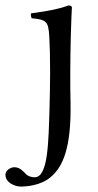

<svg xmlns="http://www.w3.org/2000/svg" viewBox="-68 -442 360 705"><path d="M113 -307C115 -274 116 -235 116 -177C116 -135 115 -91 114 -50C110 82 109 209 59 209C48 209 35 205 28 198C18 188 6 172 -16 172C-27 172 -48 182 -48 200C-48 229 -12 243 7 243C28 243 80 240 117 209C164 171 194 98 191 -64C190 -94 190 -143 190 -173C190 -224 191 -260 192 -311C193 -361 196 -415 196 -415C196 -419 191 -422 183 -422C155 -411 115 -402 46 -393C44 -387 46 -381 48 -375C102 -370 110 -364 113 -307Z"/></svg>

Font: Libertinus Serif Display
Style: Regular
Weight: 400
Designer: Philipp H. Poll, Khaled Hosny
Foundry: Caleb Maclennan
Version: Version 7.050;RELEASE